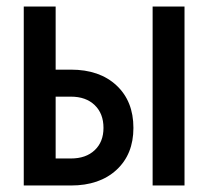

<svg xmlns="http://www.w3.org/2000/svg" viewBox="-20 -570 640 590"><path d="M53 0V-550H151V-356H198Q286 -356 338 -307.5Q390 -259 390 -177Q390 -96 338 -48Q286 0 198 0ZM449 0V-550H547V0ZM151 -83H198Q244 -83 271 -108.5Q298 -134 298 -177Q298 -221 271 -247Q244 -273 198 -273H151Z"/></svg>

Font: JetBrains Mono SemiBold
Style: Regular
Weight: 472
Monospace: yes
Designer: Philipp Nurullin, Konstantin Bulenkov
Foundry: JetBrains
Version: Version 2.305; ttfautohint (v1.8.4.7-5d5b)